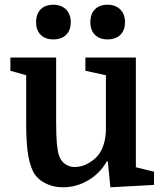

<svg xmlns="http://www.w3.org/2000/svg" viewBox="-20 -784 692 814"><path d="M218 -540V-272Q218 -208 221 -176Q224 -144 230 -125Q238 -101 256.5 -88.5Q275 -76 294 -76Q321 -76 343 -86Q365 -96 384 -113Q425 -150 429 -228V-465L342 -484V-540H556V-75L633 -56V0L448 10L437 -100H433Q404 -49 354 -19.5Q304 10 247 10Q209 10 177.5 -4.5Q146 -19 128 -44Q109 -72 100 -123Q91 -174 91 -259V-465L24 -484V-540ZM133 -689.8Q133 -725 152.5 -744.5Q172 -764 205.9 -764Q239.8 -764 259.9 -743.9Q280 -723.8 280 -689.9Q280 -656 260.5 -636.5Q241 -617 205.8 -617Q171.9 -617 152.5 -636.5Q133 -655.9 133 -689.8ZM363 -689.8Q363 -725 382.5 -744.5Q402 -764 435.9 -764Q469.8 -764 489.9 -743.9Q510 -723.8 510 -689.9Q510 -656 490.5 -636.5Q471 -617 435.8 -617Q401.9 -617 382.5 -636.5Q363 -655.9 363 -689.8Z"/></svg>

Font: Domine
Style: Regular
Weight: 400
Designer: Pablo Impallari, Rodrigo Fuenzalida, Brenda Gallo
Foundry: Pablo Impallari, Rodrigo Fuenzalida, Brenda Gallo
Version: Version 2.000;September 19, 2022;FontCreator 14.0.0.2877 64-